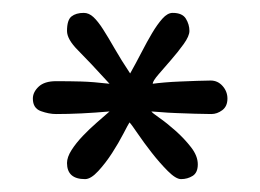

<svg xmlns="http://www.w3.org/2000/svg" viewBox="-20 -848 404 298"><path d="M248 -828Q263 -828 268.5 -819Q274 -810 274 -800Q274 -792 265 -779.5Q256 -767 245.5 -755Q235 -743 226 -732.5Q217 -722 217 -718Q224 -719 235.5 -720Q247 -721 260 -721.5Q273 -722 285.5 -722.5Q298 -723 307 -723Q318 -723 325.5 -714.5Q333 -706 333 -695Q333 -683 325 -677Q317 -671 308 -671Q297 -671 282.5 -671.5Q268 -672 254 -672.5Q240 -673 229 -674Q218 -675 215 -675Q216 -673 227.5 -665Q239 -657 252.5 -645Q266 -633 276.5 -619.5Q287 -606 287 -593Q287 -580 279 -575Q271 -570 261 -570Q253 -570 240.5 -582.5Q228 -595 215.5 -611Q203 -627 193.5 -641Q184 -655 181 -658Q179 -655 171.5 -640.5Q164 -626 154 -610.5Q144 -595 132.5 -582.5Q121 -570 112 -570Q84 -570 84 -595Q84 -604 91 -615Q98 -626 108.5 -637Q119 -648 130.5 -658Q142 -668 150 -675Q127 -673 106.5 -672Q86 -671 67 -671Q56 -671 43.5 -675.5Q31 -680 31 -695Q31 -705 40 -713.5Q49 -722 67 -722Q88 -722 106 -721.5Q124 -721 150 -718Q118 -753 101 -770Q84 -787 84 -800Q84 -817 91 -822.5Q98 -828 110 -828Q118 -828 125 -821.5Q132 -815 140 -802.5Q148 -790 158 -772.5Q168 -755 182 -734Q191 -750 199.5 -766.5Q208 -783 216 -796.5Q224 -810 232 -819Q240 -828 248 -828Z"/></svg>

Font: Life Savers
Style: Bold
Weight: 700
Designer: Pablo Impallari, Rodrigo Fuenzalida, Brenda Gallo
Foundry: Pablo Impallari, Rodrigo Fuenzalida, Brenda Gallo
Version: Version 3.001; ttfautohint (v0.95) -l 8 -r 50 -G 200 -x 14 -